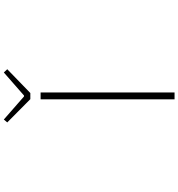

<svg xmlns="http://www.w3.org/2000/svg" viewBox="17 -982 965 1040"><g transform="rotate(-90 500.0 -462.5)"><path d="M481.4 0V-725.6H518.6V0ZM482.4 -781.2 356.4 -906.2 372.1 -924.8 497.1 -815.4H502L627 -924.8L644.5 -906.2L515.6 -781.2Z"/></g></svg>

Font: GenEi Gothic M ExtraLight
Style: Regular
Weight: 200
Designer: o_tamon (Modified); [Source Han Sans]
Ryoko NISHIZUKA  (kana & ideographs); Paul D. Hunt (Latin, Greek & Cyrillic); Wenl
Version: Version 1.1a;Original Version 1.004